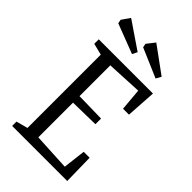

<svg xmlns="http://www.w3.org/2000/svg" viewBox="-239 -863 939 939"><g transform="rotate(45 230.5 -393.5)"><path d="M44 -30 104 -46V-553L44 -568V-599H419L409 -443H368L358 -558L174 -549V-336L326 -333V-294L174 -291V-51L367 -41L381 -158H422L425 0H44ZM225 -725 221 -745 254 -787 391 -687 376 -660ZM56 -722 52 -742 82 -785 223 -689 210 -663Z"/></g></svg>

Font: Grenze Light
Style: Regular
Weight: 300
Designer: Renata Polastri
Foundry: Omnibus-Type
Version: Version 1.002; ttfautohint (v1.8)